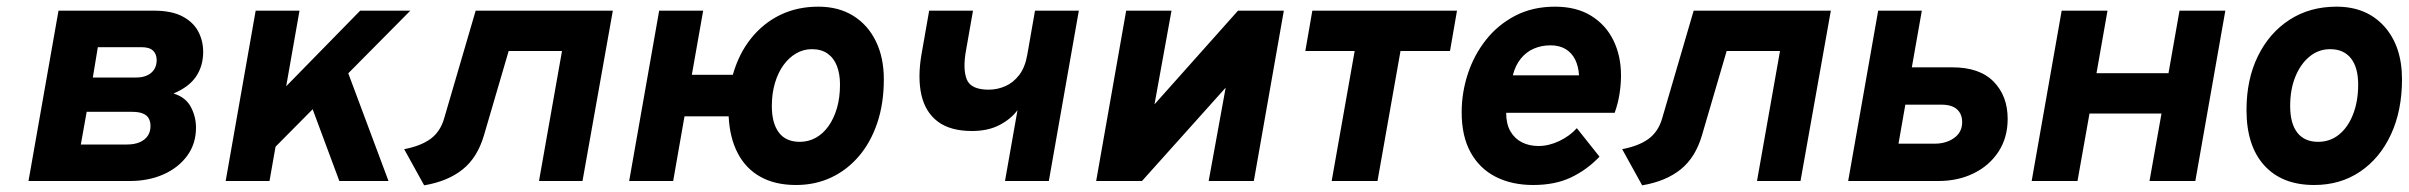

<svg xmlns="http://www.w3.org/2000/svg" viewBox="-20 -543 7226 576"><path d="M65.5 0 155.5 -511H442Q494.5 -511 527 -494Q559.5 -477 574.5 -449Q589.5 -421 589.5 -387.5Q589.5 -345 568.2 -313.5Q547 -282 500.5 -262.5Q537 -251.5 552.5 -222.2Q568 -193 568 -160Q568 -112 541.8 -76Q515.5 -40 470.8 -20Q426 0 369.5 0ZM222.5 -109.5H361Q383 -109.5 398.8 -116.2Q414.5 -123 423 -135.2Q431.5 -147.5 431.5 -165Q431.5 -177.5 426.5 -187.2Q421.5 -197 409.2 -202.2Q397 -207.5 376.5 -207.5H240ZM258.5 -310.5H388.5Q417 -310.5 433.5 -324.5Q450 -338.5 450 -363Q450 -380.5 439.2 -391Q428.5 -401.5 404 -401.5H273.5Z M778 -74 805.5 -250.5 1060.5 -511H1211ZM657 0 747 -511H878.5L788.5 0ZM998 0 900 -263.5 1006 -373.5 1145.5 0Z M1252.5 13 1192.5 -95.5Q1242.5 -105 1271.8 -126.5Q1301 -148 1312.5 -188L1407 -511H1818.5L1727.5 0H1597L1666 -390H1506L1432 -137.5Q1412.5 -70.5 1368 -34.8Q1323.5 1 1252.5 13Z M2368 12Q2305 12 2261 -12.8Q2217 -37.5 2193 -83.8Q2169 -130 2166 -194H2033.5L1999.5 0H1867.5L1957.5 -511H2089.5L2055.5 -318.5H2178.5Q2196 -381 2232.5 -427Q2269 -473 2320.2 -498Q2371.5 -523 2435 -523Q2495.5 -523 2539.5 -495.8Q2583.5 -468.5 2607.5 -419.5Q2631.5 -370.5 2631.5 -305Q2631.5 -233 2612 -174.8Q2592.5 -116.5 2557 -74.8Q2521.5 -33 2473.5 -10.5Q2425.5 12 2368 12ZM2379.5 -117.5Q2405 -117.5 2427 -129.5Q2449 -141.5 2465.2 -164.2Q2481.5 -187 2490.8 -218.5Q2500 -250 2500 -289.5Q2500 -321 2490.8 -345Q2481.5 -369 2462.8 -382.2Q2444 -395.5 2415.5 -395.5Q2390.5 -395.5 2368.8 -383Q2347 -370.5 2330.5 -347.8Q2314 -325 2304.8 -293.8Q2295.5 -262.5 2295.5 -225Q2295.5 -173.5 2316.5 -145.5Q2337.5 -117.5 2379.5 -117.5Z M2995 0 3032.5 -212.5Q3012.5 -185.5 2978.2 -167.8Q2944 -150 2896 -150Q2831 -150 2793.5 -178.2Q2756 -206.5 2744.2 -258.2Q2732.5 -310 2744.5 -380L2767.5 -511H2899L2878 -391.5Q2868 -336 2880.2 -305Q2892.5 -274 2946 -274Q2972 -274 2996 -284.5Q3020 -295 3037.8 -318.2Q3055.5 -341.5 3062 -379.5L3085 -511H3216.5L3126.5 0Z M3268.5 0 3358.5 -511H3494.5L3443.5 -230L3694 -511H3831.5L3741.5 0H3606L3657 -280L3406 0Z M3975 0 4044 -390H3896L3917 -511H4351L4330 -390H4181.5L4112.5 0Z M4579.5 12Q4515.5 12 4467.2 -12.5Q4419 -37 4392 -85.5Q4365 -134 4365 -206Q4365 -265 4383.5 -321.5Q4402 -378 4438 -423.5Q4474 -469 4526 -496Q4578 -523 4645 -523Q4709 -523 4753.2 -495.8Q4797.5 -468.5 4820.2 -422Q4843 -375.5 4843 -317Q4843 -289.5 4838.5 -261Q4834 -232.5 4824 -204.5H4498.5Q4498.5 -171.5 4511 -149.5Q4523.5 -127.5 4545.5 -116.2Q4567.5 -105 4595.5 -105Q4626.5 -105 4658 -120Q4689.5 -135 4710.5 -158.5L4778.5 -73Q4741 -33.5 4693.2 -10.8Q4645.5 12 4579.5 12ZM4518.5 -317H4717Q4715.5 -344 4705.5 -364.2Q4695.5 -384.5 4676.8 -395.8Q4658 -407 4631.5 -407Q4604.5 -407 4581.8 -397.2Q4559 -387.5 4542.5 -367.2Q4526 -347 4518.5 -317Z M4906.5 13 4846.5 -95.5Q4896.5 -105 4925.8 -126.5Q4955 -148 4966.5 -188L5061 -511H5472.5L5381.5 0H5251L5320 -390H5160L5086 -137.5Q5066.5 -70.5 5022 -34.8Q4977.5 1 4906.5 13Z M5524.5 0 5614.5 -511H5745.5L5715.5 -341H5837Q5919 -341 5961 -298Q6003 -255 6003 -186.5Q6003 -130 5975.5 -88Q5948 -46 5901 -23Q5854 0 5795 0ZM5675.5 -112H5784.5Q5818.5 -112 5842.5 -129.2Q5866.5 -146.5 5866.5 -176.5Q5866.5 -201 5851 -215Q5835.5 -229 5804.5 -229H5696Z M6075 0 6165 -511H6302.5L6269.5 -323.5H6485.5L6518.5 -511H6656L6566 0H6428.5L6464.5 -202.5H6248.5L6212.5 0Z M6922.5 12Q6826 12 6772.8 -46.8Q6719.5 -105.5 6719.5 -213Q6719.5 -305 6753.8 -374.8Q6788 -444.5 6848.8 -483.8Q6909.5 -523 6989.5 -523Q7079.5 -523 7132.8 -463.8Q7186 -404.5 7186 -305Q7186 -211 7152.8 -139.5Q7119.5 -68 7060.2 -28Q7001 12 6922.5 12ZM6934.5 -117.5Q6970 -117.5 6997 -139.2Q7024 -161 7039.2 -200Q7054.5 -239 7054.5 -289.5Q7054.5 -340.5 7032.8 -368Q7011 -395.5 6970.5 -395.5Q6935.5 -395.5 6908.5 -373.2Q6881.5 -351 6866 -312.8Q6850.5 -274.5 6850.5 -225Q6850.5 -172.5 6872 -145Q6893.5 -117.5 6934.5 -117.5Z"/></svg>

Font: Overpass ExtraBold
Style: Italic
Weight: 800
Italic angle: -10°
Designer: Delve Withrington, Dave Bailey, Thomas Jockin
Foundry: Delve Fonts LLC
Version: Version 4.000